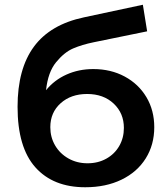

<svg xmlns="http://www.w3.org/2000/svg" viewBox="-20 -779 707 809"><path d="M630 -243Q630 -169 594 -111.5Q558 -54 492 -22Q426 10 339 10Q204 10 129 -74Q54 -158 54 -329Q54 -489 123 -582.5Q192 -676 334 -706L582 -759L600 -647L375 -601Q326 -591 288.5 -575Q251 -559 216.5 -517Q182 -475 174 -399Q209 -442 260.5 -465Q312 -488 373 -488Q447 -488 505.5 -456.5Q564 -425 597 -369.5Q630 -314 630 -243ZM502 -240Q502 -302 459 -342.5Q416 -383 347 -383Q279 -383 235.5 -344Q192 -305 192 -243Q192 -201 212 -166.5Q232 -132 268 -111.5Q304 -91 349 -91Q393 -91 428 -110.5Q463 -130 482.5 -164Q502 -198 502 -240Z"/></svg>

Font: mBank SemiBold
Style: Regular
Weight: 600
Designer: Julieta Ulanovsky
Foundry: Julieta Ulanovsky
Version: Version 7.200